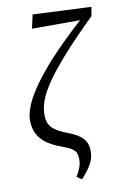

<svg xmlns="http://www.w3.org/2000/svg" viewBox="-102 -803 689 1061"><g transform="rotate(-10 243.0 -272.5)"><path d="M270 200 242 181Q256 159 265 135.5Q274 112 274 89Q274 67 268 52.5Q262 38 243.5 26Q225 14 187 1Q136 -18 104.5 -42Q73 -66 58 -98Q43 -130 43 -171Q43 -200 56 -237.5Q69 -275 97.5 -321Q126 -367 172.5 -424Q219 -481 286.5 -549Q354 -617 445 -698L432 -650V-668H142L159 -745L486 -730L478 -680Q394 -598 334 -533Q274 -468 234 -417Q194 -366 170.5 -325.5Q147 -285 137 -251.5Q127 -218 127 -187Q127 -158 136 -137.5Q145 -117 167.5 -101Q190 -85 229 -69Q273 -53 298 -35.5Q323 -18 333.5 3.5Q344 25 344 56Q344 79 336.5 101Q329 123 313 146.5Q297 170 270 200Z"/></g></svg>

Font: Source Serif 4
Style: Italic
Weight: 400
Italic angle: -12°
Designer: Frank Grießhammer
Foundry: Adobe Systems Incorporated
Version: Version 4.004;hotconv 1.0.116;makeotfexe 2.5.65601